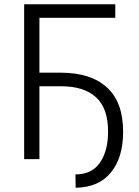

<svg xmlns="http://www.w3.org/2000/svg" viewBox="-20 -749 654 906"><path d="M166 -665V2H94V-729H524V-665ZM485 -336Q561 -267 561 -127Q561 -5 503 65Q447 135 337 137L336 74Q414 74 452 18Q490 -38 490 -127Q490 -239 433 -290Q377 -342 267 -342H158V-406H267Q409 -406 485 -336Z"/></svg>

Font: Sinter Normal
Style: Regular
Weight: 350
Foundry: Adobe & rsms
Version: Version 1.000